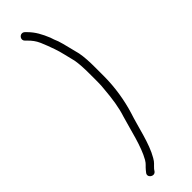

<svg xmlns="http://www.w3.org/2000/svg" viewBox="-301 -703 884 884"><g transform="rotate(-45 140.5 -261.5)"><path d="M85 176 92 166C105.1 151 113.6 147.5 125 127C160.1 67.4 176.2 -21.6 200 -93C218.2 -152.8 231 -224.6 231 -301V-356C231 -392.6 229.5 -424.9 224 -454C216.8 -479.9 204.6 -536.2 196 -561C190 -575 185.3 -587.7 182 -599C166.5 -636.6 150.7 -666.3 125 -692L117 -700C113 -704 108.3 -706 103 -706C88.1 -706 75.9 -686.1 89 -673L97 -665C112.5 -649.5 123.9 -635.3 133.5 -613.5C143 -592 149.9 -572.2 159 -547C168.2 -522.9 179.3 -470.4 186 -445C190.5 -419.3 192 -388.8 192 -356V-302C192 -284.7 191 -268 189 -252C184.8 -199.6 177.2 -147.5 163 -105C142.4 -37.3 124.8 49.7 92 107C81.8 124.5 73.9 127.4 62 142L54 152C38 171.3 69.2 195 85 176Z"/></g></svg>

Font: Just Breathe
Style: Regular
Weight: 400
Foundry: Cannot Into Space Fonts
Version: Version 0.72